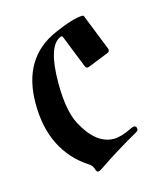

<svg xmlns="http://www.w3.org/2000/svg" viewBox="-86 -578 544 650"><g transform="rotate(-15 186.0 -252.5)"><path d="M33.2 -267.1Q33.2 -427.7 163.6 -483.9Q231.9 -513.7 263.2 -513.7Q266.6 -513.7 268.1 -510.3L318.4 -383.8Q319.3 -381.3 319.3 -378.9Q319.3 -372.6 312 -369.6L240.2 -340.8Q237.8 -339.8 235.4 -339.8Q229 -339.8 226.1 -347.7L181.6 -459.5Q179.7 -464.4 177.2 -464.4Q174.8 -464.4 173.3 -463.9Q125.5 -444.8 125.5 -314Q125.5 -216.8 151.9 -167.5Q196.8 -83.5 259.3 -83.5Q284.7 -83.5 323.7 -103Q330.6 -106.4 333.5 -106.4Q343.8 -106.4 343.8 -94.7Q343.8 -89.4 335 -84.5Q262.7 -43.9 192.9 3.4Q183.6 9.8 178.2 9.8Q172.9 9.8 169.7 -2Q166.5 -13.7 155.3 -21Q33.2 -100.1 33.2 -267.1Z"/></g></svg>

Font: UnifrakturMaguntia20
Style: Book
Weight: 400
Designer: j. 'mach' wust, Gerrit Ansmann, Georg Duffner, based on a font by Peter Wiegel, original typeface by Carl Albert Fahrenw
Version: Version 2017-03-19